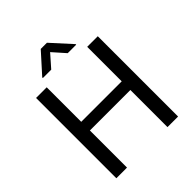

<svg xmlns="http://www.w3.org/2000/svg" viewBox="-245 -1055 1202 1202"><g transform="rotate(-45 356.5 -453.5)"><path d="M546.9 -405.3V-328.6H162.1V-405.3ZM176.8 -710.9V0H82.5V-710.9ZM628.9 -710.9V0H535.2V-710.9ZM375 -907.2 496.1 -773.9V-769H420.9L347.7 -851.6L274.9 -769H200.7V-774.4L320.3 -907.2Z"/></g></svg>

Font: Vazirmatn
Style: Regular
Weight: 400
Designer: Saber Rastikerdar
Foundry: Saber Rastikerdar
Version: Version 33.003;September 2, 2022;FontCreator 14.0.0.2862 64-